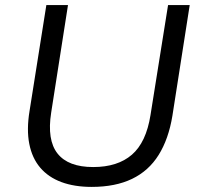

<svg xmlns="http://www.w3.org/2000/svg" viewBox="-20 -725 782 754"><path d="M340 9Q272 9 221 -10Q170 -29 138 -66.5Q106 -104 95 -160Q84 -216 96 -289L162 -705H247L181 -283Q164 -175 206 -122Q248 -69 346 -69Q442 -69 498 -117.5Q554 -166 571 -273L640 -705H725L657 -270Q642 -179 603 -116.5Q564 -54 498.5 -22.5Q433 9 340 9Z"/></svg>

Font: Nunito Sans 10pt
Style: Italic
Weight: 400
Italic angle: -9°
Designer: Vernon Adams
Foundry: Vernon Adams
Version: Version 3.101;gftools[0.9.27]